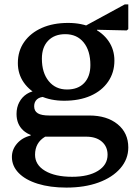

<svg xmlns="http://www.w3.org/2000/svg" viewBox="-20 -600 622 871"><path d="M281 251Q207 251 151 233.5Q95 216 64.5 184.5Q34 153 34 112Q34 78 57.5 51Q81 24 119 15V-15H185V20Q139 47 139 102Q139 148 184.5 175Q230 202 307 202Q381 202 424.5 175Q468 148 468 102Q468 65 442 42.5Q416 20 371 20H168Q117 20 86 -8Q55 -36 55 -83Q55 -113 67.5 -136.5Q80 -160 102 -174Q124 -188 152 -189L185 -161Q161 -161 148 -149.5Q135 -138 135 -118Q135 -96 151.5 -86Q168 -76 204 -76H385Q465 -76 513.5 -36.5Q562 3 562 69Q562 122 526 163.5Q490 205 427 228Q364 251 281 251ZM271 -143Q210 -143 162.5 -165Q115 -187 88 -225.5Q61 -264 61 -314Q61 -369 90 -410Q119 -451 170 -473.5Q221 -496 289 -496Q351 -496 398.5 -474Q446 -452 472.5 -413.5Q499 -375 499 -325Q499 -271 470.5 -229.5Q442 -188 391 -165.5Q340 -143 271 -143ZM284 -194Q334 -194 362 -223.5Q390 -253 390 -305Q390 -370 359.5 -407.5Q329 -445 276 -445Q227 -445 198.5 -415.5Q170 -386 170 -334Q170 -270 201 -232Q232 -194 284 -194ZM320 -457 546 -580H562V-468L555 -462L420 -465V-457Z"/></svg>

Font: Platypi Light
Style: Regular
Weight: 400
Version: Version 1.200